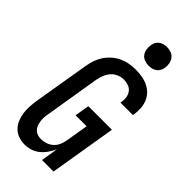

<svg xmlns="http://www.w3.org/2000/svg" viewBox="-297 -1023 1095 1095"><g transform="rotate(45 250.0 -476.0)"><path d="M159 8Q132 8 108 -0.5Q84 -9 67 -26.5Q50 -44 40.5 -67.5Q31 -91 27.5 -116.5Q24 -142 26 -168.5Q28 -195 32 -222L88 -556Q92 -581 100.5 -606Q109 -631 123.5 -653Q138 -675 159 -693.5Q180 -712 204 -723Q228 -734 253.5 -738.5Q279 -743 304 -743Q330 -743 355 -739Q380 -735 402.5 -724.5Q425 -714 442 -697Q459 -680 468.5 -657.5Q478 -635 480 -609.5Q482 -584 478 -558L476 -548H376L377 -554Q381 -574 378 -593Q375 -612 364 -627Q353 -642 334.5 -648.5Q316 -655 297 -655Q276 -655 255 -646Q234 -637 220 -620.5Q206 -604 198 -583.5Q190 -563 186 -542L131 -207Q128 -192 127.5 -177.5Q127 -163 129 -149Q131 -135 136 -122Q141 -109 150.5 -99Q160 -89 173.5 -84.5Q187 -80 202 -80Q221 -80 241 -86.5Q261 -93 276.5 -107Q292 -121 300.5 -140Q309 -159 312 -179L335 -316H246L261 -404H451L384 0H291L308 -103Q298 -81 283.5 -60Q269 -39 249.5 -23Q230 -7 206 0.5Q182 8 159 8ZM340 -810Q323 -810 306 -816.5Q289 -823 279.5 -836.5Q270 -850 267 -867.5Q264 -885 267 -903Q269 -916 275.5 -927.5Q282 -939 292.5 -946.5Q303 -954 315.5 -957Q328 -960 341 -960Q358 -960 375 -953.5Q392 -947 401.5 -933.5Q411 -920 414.5 -902.5Q418 -885 415 -867Q412 -854 406 -842.5Q400 -831 389 -823.5Q378 -816 365.5 -813Q353 -810 340 -810Z"/></g></svg>

Font: Iosevka Term Curly SmBd Obl
Style: Regular
Weight: 600
Italic angle: -9°
Designer: Belleve Invis
Foundry: Belleve Invis
Version: Version 32.3.0